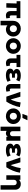

<svg xmlns="http://www.w3.org/2000/svg" viewBox="2956 -3762 1017 6968"><g transform="rotate(90 3464.0 -278.5)"><path d="M546 14.5Q509 14.5 479 4.2Q449 -6 427.2 -27.5Q405.5 -49 394 -83Q382.5 -117 382.5 -164.5V-373.5H269.5L258 0H95.5L107 -373.5H24V-510H637.5V-373.5H539.5V-185Q539.5 -152 552.5 -137.8Q565.5 -123.5 588 -123.5Q598 -123.5 608.5 -125.8Q619 -128 630 -132L648 -1Q621 6.5 595.5 10.5Q570 14.5 546 14.5Z M736 210V-245.5Q736 -325 772.2 -388.2Q808.5 -451.5 873 -488.2Q937.5 -525 1022.5 -525Q1107 -525 1171 -488.2Q1235 -451.5 1270.8 -390.2Q1306.5 -329 1306.5 -255Q1306.5 -198 1287.5 -148.8Q1268.5 -99.5 1234 -62.8Q1199.5 -26 1152.5 -5.5Q1105.5 15 1049 15Q1006 15 967.2 0.5Q928.5 -14 899.5 -41V210ZM1022.5 -126Q1058 -126 1086 -141.8Q1114 -157.5 1130 -186.5Q1146 -215.5 1146 -255Q1146 -295 1129.8 -323.8Q1113.5 -352.5 1085.8 -368.2Q1058 -384 1022.5 -384Q987.5 -384 959.5 -368.2Q931.5 -352.5 915.5 -323.8Q899.5 -295 899.5 -255Q899.5 -215.5 915.5 -186.5Q931.5 -157.5 959.2 -141.8Q987 -126 1022.5 -126Z M1650.5 15Q1567 15 1503 -21.8Q1439 -58.5 1402.8 -120Q1366.5 -181.5 1366.5 -255Q1366.5 -308.5 1387.2 -357.2Q1408 -406 1446 -443.8Q1484 -481.5 1536 -503.2Q1588 -525 1650.5 -525Q1734 -525 1798 -488.2Q1862 -451.5 1898 -390Q1934 -328.5 1934 -255Q1934 -201.5 1913.5 -152.8Q1893 -104 1855 -66.5Q1817 -29 1765 -7Q1713 15 1650.5 15ZM1650.5 -126Q1685.5 -126 1713.5 -141.8Q1741.5 -157.5 1757.5 -186.5Q1773.5 -215.5 1773.5 -255Q1773.5 -295 1757.8 -323.8Q1742 -352.5 1714 -368.2Q1686 -384 1650.5 -384Q1615 -384 1587 -368.2Q1559 -352.5 1543 -323.8Q1527 -295 1527 -255Q1527 -215.5 1543.2 -186.5Q1559.5 -157.5 1587.5 -141.8Q1615.5 -126 1650.5 -126Z M2272 14Q2222 14 2183 -5.5Q2144 -25 2121.8 -65.2Q2099.5 -105.5 2099.5 -168V-370.5H1972.5V-510H2415V-370.5H2263.5V-198.5Q2263.5 -159.5 2277.2 -143.8Q2291 -128 2316 -128Q2326.5 -128 2337.5 -130.2Q2348.5 -132.5 2360.5 -137L2384 -6.5Q2355.5 3.5 2327 8.8Q2298.5 14 2272 14Z M2714 15Q2602.5 15 2537 -25.8Q2471.5 -66.5 2471.5 -144Q2471.5 -185 2496.2 -216.8Q2521 -248.5 2572 -266.5Q2526 -284.5 2504 -313.5Q2482 -342.5 2482 -381Q2482 -425.5 2511.8 -457.8Q2541.5 -490 2594.8 -507.5Q2648 -525 2717.5 -525Q2782.5 -525 2834 -513.2Q2885.5 -501.5 2936.5 -475L2881.5 -357.5Q2852 -378.5 2814.8 -389Q2777.5 -399.5 2735.5 -399.5Q2706 -399.5 2684 -394.8Q2662 -390 2649.5 -380Q2637 -370 2637 -354Q2637 -333.5 2656.8 -323Q2676.5 -312.5 2713 -312.5H2799V-206.5H2719Q2692.5 -206.5 2673.8 -202Q2655 -197.5 2645 -187.8Q2635 -178 2635 -162Q2635 -136.5 2660.8 -125Q2686.5 -113.5 2733 -113.5Q2779 -113.5 2820.5 -124.2Q2862 -135 2898.5 -157.5L2949 -45.5Q2902.5 -15.5 2844.2 -0.2Q2786 15 2714 15Z M3200 14Q3149 14 3110.5 -5Q3072 -24 3050.5 -64Q3029 -104 3029 -166.5V-510H3193V-192Q3193 -154.5 3205.2 -139.8Q3217.5 -125 3241.5 -125Q3251.5 -125 3262.5 -127.2Q3273.5 -129.5 3285.5 -134L3307.5 -4Q3279 5 3251.8 9.5Q3224.5 14 3200 14Z M3488.5 0 3313.5 -510H3489.5L3609.5 -91L3571 -125Q3601.5 -174 3626.8 -238.8Q3652 -303.5 3670.2 -376Q3688.5 -448.5 3699 -519.5L3866.5 -492.5Q3845 -362 3792.2 -236.2Q3739.5 -110.5 3668 0Z M4198.5 15Q4115 15 4051 -21.8Q3987 -58.5 3950.8 -120Q3914.5 -181.5 3914.5 -255Q3914.5 -308.5 3935.2 -357.2Q3956 -406 3994 -443.8Q4032 -481.5 4084 -503.2Q4136 -525 4198.5 -525Q4282 -525 4346 -488.2Q4410 -451.5 4446 -390Q4482 -328.5 4482 -255Q4482 -201.5 4461.5 -152.8Q4441 -104 4403 -66.5Q4365 -29 4313 -7Q4261 15 4198.5 15ZM4198.5 -126Q4233.5 -126 4261.5 -141.8Q4289.5 -157.5 4305.5 -186.5Q4321.5 -215.5 4321.5 -255Q4321.5 -295 4305.8 -323.8Q4290 -352.5 4262 -368.2Q4234 -384 4198.5 -384Q4163 -384 4135 -368.2Q4107 -352.5 4091 -323.8Q4075 -295 4075 -255Q4075 -215.5 4091.2 -186.5Q4107.5 -157.5 4135.5 -141.8Q4163.5 -126 4198.5 -126ZM4112.5 -585 4181.5 -767H4345L4261 -585Z M4578 210V-510H4742V-227Q4742 -184 4767 -158.8Q4792 -133.5 4833 -133.5Q4859.5 -133.5 4880 -145.8Q4900.5 -158 4912 -179.5Q4923.5 -201 4923.5 -229.5V-510H5087.5V0H4946V-54Q4921 -18 4887.8 -1.5Q4854.5 15 4817 15Q4793.5 15 4771.2 8.8Q4749 2.5 4730 -11V210Z M5435.5 15Q5324 15 5258.5 -25.8Q5193 -66.5 5193 -144Q5193 -185 5217.8 -216.8Q5242.5 -248.5 5293.5 -266.5Q5247.5 -284.5 5225.5 -313.5Q5203.5 -342.5 5203.5 -381Q5203.5 -425.5 5233.2 -457.8Q5263 -490 5316.2 -507.5Q5369.5 -525 5439 -525Q5504 -525 5555.5 -513.2Q5607 -501.5 5658 -475L5603 -357.5Q5573.5 -378.5 5536.2 -389Q5499 -399.5 5457 -399.5Q5427.5 -399.5 5405.5 -394.8Q5383.5 -390 5371 -380Q5358.5 -370 5358.5 -354Q5358.5 -333.5 5378.2 -323Q5398 -312.5 5434.5 -312.5H5520.5V-206.5H5440.5Q5414 -206.5 5395.2 -202Q5376.5 -197.5 5366.5 -187.8Q5356.5 -178 5356.5 -162Q5356.5 -136.5 5382.2 -125Q5408 -113.5 5454.5 -113.5Q5500.5 -113.5 5542 -124.2Q5583.5 -135 5620 -157.5L5670.5 -45.5Q5624 -15.5 5565.8 -0.2Q5507.5 15 5435.5 15Z M5870.5 0 5695.5 -510H5871.5L5991.5 -91L5953 -125Q5983.5 -174 6008.8 -238.8Q6034 -303.5 6052.2 -376Q6070.5 -448.5 6081 -519.5L6248.5 -492.5Q6227 -362 6174.2 -236.2Q6121.5 -110.5 6050 0Z M6701 210V-277.5Q6701 -323.5 6676.8 -350Q6652.5 -376.5 6605.5 -376.5Q6575.5 -376.5 6553.2 -363.5Q6531 -350.5 6518.5 -326.8Q6506 -303 6506 -272.5V0H6342V-510H6506V-456Q6534.5 -492 6573.5 -508.5Q6612.5 -525 6655.5 -525Q6727.5 -525 6774 -496.8Q6820.5 -468.5 6842.8 -423.8Q6865 -379 6865 -329V210Z"/></g></svg>

Font: Geologica Cursive
Style: Bold
Weight: 700
Designer: Sindre Bremnes, Frode Helland
Foundry: Monokrom Skriftforlag AS
Version: Version 1.010;gftools[0.9.28]